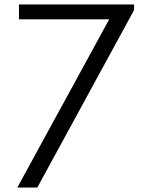

<svg xmlns="http://www.w3.org/2000/svg" viewBox="-20 -845 672 865"><path d="M58 0H148L584 -799.5V-825H65.5V-758H472Z"/></svg>

Font: Spartan
Style: Regular
Weight: 400
Designer: Matt Bailey, Mirko Velimirovic
Foundry: Matt Bailey
Version: Version 1.003; ttfautohint (v1.8.3)